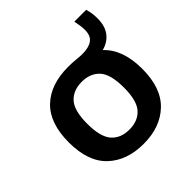

<svg xmlns="http://www.w3.org/2000/svg" viewBox="-186 -845 1003 1003"><g transform="rotate(-45 315.0 -344.0)"><path d="M314.5 10Q191 10 117 -60Q43 -130 43 -272Q43 -413.5 116 -483.8Q189 -554 319 -554Q352 -554 376.8 -551.2Q401.5 -548.5 420.5 -548.5Q467.5 -548.5 493 -566.8Q518.5 -585 518.5 -628Q518.5 -645 516.2 -661.2Q514 -677.5 509.5 -698H597Q603 -678 605.2 -660.5Q607.5 -643 607.5 -623.5Q607.5 -568 581.5 -534Q555.5 -500 509.5 -488Q586.5 -416.5 586.5 -272.5Q586.5 -131.5 512.2 -60.8Q438 10 314.5 10ZM314.5 -95.5Q378 -95.5 413.8 -135Q449.5 -174.5 449.5 -271.5Q449.5 -370 413.5 -409.2Q377.5 -448.5 314.5 -448.5Q251.5 -448.5 215.8 -409.5Q180 -370.5 180 -273Q180 -175 215.8 -135.2Q251.5 -95.5 314.5 -95.5Z"/></g></svg>

Font: Encode Sans SmExp SmBold
Style: Regular
Weight: 600
Width: 6
Designer: Multiple Designers
Foundry: Impallari Type
Version: Version 3.002; ttfautohint (v1.8.3) -l 8 -r 50 -G 200 -x 14 